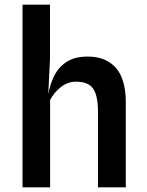

<svg xmlns="http://www.w3.org/2000/svg" viewBox="-20 -798 627 818"><path d="M76 0V-778H193V-545.5L185.5 -395.5Q192.5 -437.5 210.8 -474.5Q229 -511.5 263.5 -534.2Q298 -557 354 -557Q431.5 -557 473.8 -508.8Q516 -460.5 516 -361.5V0H397.5V-320.5Q397.5 -390 377 -420Q356.5 -450 303.5 -450Q267 -450 237.8 -425.8Q208.5 -401.5 193.5 -372V0Z"/></svg>

Font: Spline Sans Medium
Style: Regular
Weight: 500
Designer: Eben Sorkin, Mirko Velimirovic
Foundry: Sorkin Type
Version: Version 1.000; ttfautohint (v1.8.3)